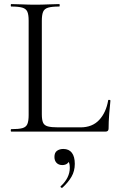

<svg xmlns="http://www.w3.org/2000/svg" viewBox="-20 -645 573 941"><path d="M185 -543V-85Q185 -57.8 191 -44.1Q197 -30.4 214.3 -25.6Q231.6 -20.8 265.2 -20.8H374.4Q432.4 -20.8 466.2 -57.2Q500 -93.6 510.2 -153.2Q510.4 -156.2 515.8 -155.6Q521.2 -155 521.2 -152Q518.2 -124.6 515.2 -86.1Q512.2 -47.6 512.2 -15Q512.2 0 497.2 0H34.8Q32.8 0 32.8 -6Q32.8 -12 34.8 -12Q71.4 -12 89.6 -17Q107.8 -22 114.1 -37Q120.4 -52 120.4 -81V-544Q120.4 -573 114.1 -587.5Q107.8 -602 89.6 -607.5Q71.4 -613 34.8 -613Q32.8 -613 32.8 -619Q32.8 -625 34.8 -625Q58.8 -625 89.1 -623.5Q119.4 -622 152.2 -622Q187 -622 217 -623.5Q247 -625 270.4 -625Q272.6 -625 272.6 -619Q272.6 -613 270.4 -613Q234 -613 215.7 -607.5Q197.4 -602 191.2 -587Q185 -572 185 -543ZM285.8 275Q281.8 277 278.3 273.3Q274.8 269.6 278 267.4Q300 247 311 224.5Q322 202 322 178Q322 155.8 315.8 147.6Q309.6 139.4 300.4 135.2L318.6 129Q321.2 146.4 311.3 155.2Q301.4 164 285.4 164Q267.6 164 257.2 153.2Q246.8 142.4 246.8 124.6Q246.8 102.8 259.6 93.9Q272.4 85 290.2 85Q318 85 332.3 103.9Q346.6 122.8 346.6 158Q346.6 193.6 330.2 221.6Q313.8 249.6 285.8 275Z"/></svg>

Font: Cormorant Infant Light
Style: Regular
Weight: 300
Designer: Christian Thalmann (Catharsis Fonts)
Foundry: Catharsis Fonts
Version: Version 4.001